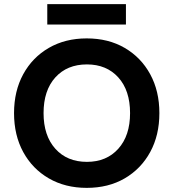

<svg xmlns="http://www.w3.org/2000/svg" viewBox="-20 -898 840 930"><path d="M400 12Q296 12 216.5 -34Q137 -80 92.5 -161.5Q48 -243 48 -350Q48 -457 92.5 -538.5Q137 -620 216.5 -666Q296 -712 400 -712Q505 -712 584 -666Q663 -620 707.5 -538.5Q752 -457 752 -350Q752 -243 707.5 -161.5Q663 -80 584 -34Q505 12 400 12ZM401 -114Q496 -114 553 -177.5Q610 -241 610 -350Q610 -460 553 -523Q496 -586 401 -586Q305 -586 248 -523Q191 -460 191 -350Q191 -241 248 -177.5Q305 -114 401 -114ZM209 -779V-878H590V-779Z"/></svg>

Font: Host Grotesk Black
Style: Regular
Weight: 900
Designer: Doğukan Karapınar based on Poppins by Indian Type Foundry, Jonny Pinhorn
Foundry: Element Type
Version: Version 1.000; ttfautohint (v1.8.4.7-5d5b);gftools[0.9.33]